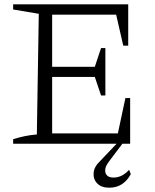

<svg xmlns="http://www.w3.org/2000/svg" viewBox="-20 -667 720 891"><path d="M487 204Q450 204 431 184Q412 164 414.5 135Q417 106 445 80L521 0H41V-21Q69 -30 96.5 -35.5Q124 -41 151 -43L160 -603L41 -623V-647H575V-455H552L519 -599H222V-357H420L449 -444H469V-224H449L420 -310H222V-48H527L562 -212H584V0H548L486 82Q463 112 469.5 134.5Q476 157 507 157Q547 157 579 121L587 141Q553 204 487 204Z"/></svg>

Font: Piazzolla SC Light
Style: Regular
Weight: 300
Designer: Juan Pablo del Peral
Foundry: Huerta Tipografica
Version: Version 1.330